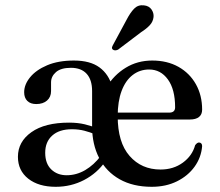

<svg xmlns="http://www.w3.org/2000/svg" viewBox="-20 -708 846 739"><path d="M347.5 -190.5Q327 -199 305 -204.8Q283 -210.5 256.5 -210.5Q208 -210.5 181 -186.2Q154 -162 154 -120Q154 -78.5 177.2 -56Q200.5 -33.5 236.5 -33.5Q274 -33.5 307.8 -53.2Q341.5 -73 368 -108L385.5 -87Q354 -41.5 303.8 -15.2Q253.5 11 194.5 11Q128.5 11 88.8 -20.2Q49 -51.5 49 -104.5Q49 -162.5 100.8 -199.2Q152.5 -236 246 -236Q279.5 -236 306.5 -229.5Q333.5 -223 355 -213.5ZM758 -286Q758 -267.5 746 -257.8Q734 -248 710.5 -248H408.5V-274.5H631Q654 -274.5 654 -295Q654 -364 626.2 -402.2Q598.5 -440.5 554 -440.5Q518 -440.5 490.5 -419.2Q463 -398 448 -357.8Q433 -317.5 433 -261Q433 -160 478.8 -107.8Q524.5 -55.5 598 -55.5Q647.5 -55.5 683.8 -82Q720 -108.5 731 -149Q739 -160 746.5 -159.5Q752 -159 755 -155.5Q758 -152 758 -145.5Q754.5 -102 729 -66.5Q703.5 -31 661 -10Q618.5 11 564 11Q492 11 440.5 -18Q389 -47 361.8 -99.5Q334.5 -152 334.5 -221.5V-357.5Q334.5 -401 313.5 -424Q292.5 -447 253 -447Q214.5 -447 195.5 -430.5Q176.5 -414 176.5 -391V-357.5Q176.5 -334.5 161 -321Q145.5 -307.5 119.5 -307.5Q97.5 -307.5 85.2 -319.5Q73 -331.5 73 -353Q73 -382.5 95.8 -410.5Q118.5 -438.5 161.5 -456.8Q204.5 -475 264.5 -475Q327 -475 363 -448.5Q399 -422 412 -374L390.5 -373Q418.5 -419.5 463.8 -447.2Q509 -475 566 -475Q623.5 -475 666.8 -450.8Q710 -426.5 734 -383.8Q758 -341 758 -286ZM467.5 -632.5Q481.5 -659.5 496.5 -674.8Q511.5 -690 533.5 -687.5Q553.5 -685.5 563 -671.8Q572.5 -658 571 -642.5Q569 -624.5 556.5 -611Q544 -597.5 523 -584L434.5 -517Q429.5 -514.5 424 -514.2Q418.5 -514 414.5 -517Q410 -521 411.2 -526Q412.5 -531 415.5 -536Z"/></svg>

Font: Fraunces 36pt
Style: Regular
Weight: 400
Version: Version 1.000;[b76b70a41]